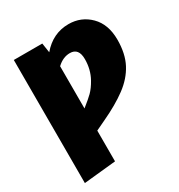

<svg xmlns="http://www.w3.org/2000/svg" viewBox="-183 -678 960 1028"><g transform="rotate(-30 297.0 -163.5)"><path d="M42 227V-534H218L227 -475Q294 -554 391 -554Q469 -554 523 -500Q577 -446 577 -351Q577 -265 545.5 -205Q514 -145 452.5 -99.5Q391 -54 301 -12L240 17V207ZM240 -120Q284 -155 302 -173Q325 -196 345 -232Q374 -284 374 -348Q374 -416 320 -416Q277 -416 240 -381Z"/></g></svg>

Font: Trujillo Black
Style: Regular
Weight: 900
Designer: Fira Sans original fonts by bBox Type GmbH, Carrois Corporate GbR, & Edenspiekermann AG / Changes by Cristiano Sobral
Foundry: Fira Sans original fonts by bBox Type GmbH, Carrois Corporate GbR, & Edenspiekermann AG / Changes by Cristiano Sobral
Version: Version 4.301;July 28, 2020;FontCreator 13.0.0.2655 64-bit